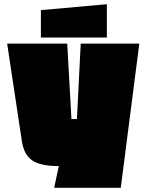

<svg xmlns="http://www.w3.org/2000/svg" viewBox="-20 -798 695 911"><path d="M319 -233H345L363 -591H641L553 93H237L259 -10Q173 -10 133.5 -36.5Q94 -63 84 -127L14 -591H299ZM487 -620H174V-750L487 -778Z"/></svg>

Font: Erica One
Style: Regular
Weight: 400
Designer: Miguel Hernandez
Foundry: Miguel Hernandez
Version: Version 1.003